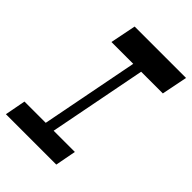

<svg xmlns="http://www.w3.org/2000/svg" viewBox="-216 -823 916 916"><g transform="rotate(45 241.5 -365.0)"><path d="M144.5 -11.3 281.5 -715.3H334.8L197.8 -11.3ZM-0.7 0 19.3 -105.3H359.3L339.3 0ZM111.8 -599.5 137.9 -730H484.8L458.7 -599.5Z"/></g></svg>

Font: Savate ExtraLight
Style: Italic
Weight: 200
Italic angle: -11°
Designer: Max Esnée
Foundry: Plomb Type
Version: Version 2.000